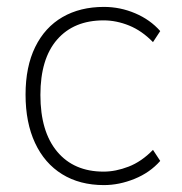

<svg xmlns="http://www.w3.org/2000/svg" viewBox="-20 -528 527 556"><path d="M281 8Q211 8 160 -23.5Q109 -55 81.5 -114Q54 -173 54 -254Q54 -335 82 -392Q110 -449 161 -478.5Q212 -508 281 -508Q328 -508 371.5 -489.5Q415 -471 444 -438L423 -406Q391 -439 354 -454Q317 -469 280 -469Q194 -469 145.5 -413.5Q97 -358 97 -253Q97 -147 145.5 -89Q194 -31 280 -31Q315 -31 352.5 -45.5Q390 -60 423 -94L444 -62Q414 -28 369.5 -10Q325 8 281 8Z"/></svg>

Font: Mulish ExtraLight
Style: Regular
Weight: 200
Designer: Vernon Adams
Foundry: Vernon Adams
Version: Version 3.603